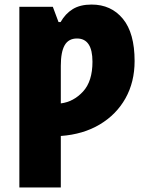

<svg xmlns="http://www.w3.org/2000/svg" viewBox="-20 -583 644 843"><path d="M382 -563Q468 -563 519.5 -500.5Q571 -438 571 -315Q571 -223 531 -151.5Q491 -80 418 -36.5Q345 7 247 14V240H65V-553H212L237 -486H246Q267 -523 299.5 -543Q332 -563 382 -563ZM318 -414Q281 -414 264 -384.5Q247 -355 247 -294V-129Q303 -136 344.5 -181Q386 -226 386 -312Q386 -414 318 -414Z"/></svg>

Font: Noto Sans SemiCondensed Black
Style: Regular
Weight: 900
Width: 4
Designer: Monotype Design Team
Foundry: Monotype Imaging Inc.
Version: Version 2.013; ttfautohint (v1.8.4.7-5d5b)